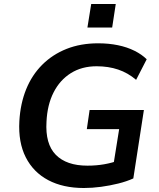

<svg xmlns="http://www.w3.org/2000/svg" viewBox="-20 -932 797 962"><path d="M400 10Q296 10 221.5 -29.5Q147 -69 109 -144Q71 -219 77 -325Q82 -413 111 -484.5Q140 -556 191.5 -607.5Q243 -659 313.5 -687Q384 -715 472 -715Q525 -715 571 -705.5Q617 -696 654 -677.5Q691 -659 715 -635L662 -532Q621 -567 572 -583.5Q523 -600 464 -600Q390 -600 335 -565.5Q280 -531 248.5 -469Q217 -407 213 -323Q206 -211 259.5 -156.5Q313 -102 418 -102Q463 -102 502.5 -109Q542 -116 577 -129L543 -73L577 -285H415L429 -381H701L648 -38Q615 -23 573 -12.5Q531 -2 486.5 4Q442 10 400 10ZM418 -794 437 -912H560L542 -794Z"/></svg>

Font: Nunito Sans 10pt
Style: Bold Italic
Weight: 700
Italic angle: -9°
Designer: Vernon Adams
Foundry: Vernon Adams
Version: Version 3.101;gftools[0.9.27]